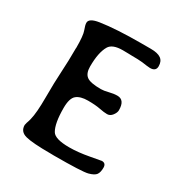

<svg xmlns="http://www.w3.org/2000/svg" viewBox="-161 -812 892 934"><g transform="rotate(30 285.5 -345.0)"><path d="M393.1 -408.7Q434.6 -408.7 434.6 -351.1Q434.6 -337.4 422.6 -321.5Q410.6 -305.7 393.6 -305.7Q376.5 -305.7 350.1 -311Q323.7 -316.4 281.2 -316.4Q238.8 -316.4 217.3 -298.6Q195.8 -280.8 195.8 -226.1Q195.8 -139.6 217.8 -102.5Q234.9 -73.7 314.5 -73.7Q364.3 -73.7 424.6 -85Q484.9 -96.2 486.3 -96.2Q509.3 -96.2 509.3 -71Q509.3 -45.9 500 -32.2Q490.7 -18.6 459.7 -10.3Q428.7 -2 269.5 -2L251.5 -2.4Q149.9 -2.4 111.6 -12.5Q73.2 -22.5 73.2 -59.6L76.2 -72.8L80.6 -85.9L84.5 -100.1Q94.7 -140.1 94.7 -226.1Q94.7 -312 98.6 -373.5Q102.5 -434.6 102.5 -506.8Q102.5 -508.8 103 -510.7Q103 -580.1 93.8 -603.5Q84.5 -627.9 84.5 -640.6Q84.5 -666 139.2 -674.3Q226.1 -687.5 365.7 -687.5H418.9Q458.5 -687.5 476.8 -674.3Q495.1 -661.1 495.1 -632.8Q495.1 -604.5 462.4 -604.5Q456.5 -604.5 441.4 -606.4L416 -609.9Q393.1 -612.3 355 -612.3L338.4 -612.8Q321.8 -613.3 305.2 -613.3Q247.1 -613.3 230 -584Q206.5 -543.9 206.5 -465.3Q206.5 -427.2 226.8 -411.6Q247.1 -396 306.2 -396Q322.8 -396 347.7 -402.3Q372.6 -408.7 393.1 -408.7Z"/></g></svg>

Font: Averia Libre Light
Style: Regular
Weight: 300
Version: Version 1.002